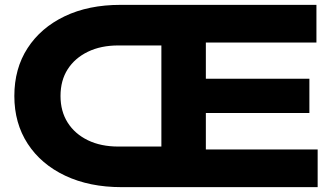

<svg xmlns="http://www.w3.org/2000/svg" viewBox="-20 -770 1377 790"><path d="M480 0Q348 0 248.5 -47Q149 -94 94 -178.5Q39 -263 39 -375Q39 -488 93.5 -572Q148 -656 246 -703Q344 -750 476 -750H1282V-595H827V-446H1253V-305H827V-155H1287V0ZM467 -167H644V-583H467Q395 -583 341.5 -557Q288 -531 258.5 -485Q229 -439 229 -375Q229 -312 258.5 -265.5Q288 -219 341.5 -193Q395 -167 467 -167Z"/></svg>

Font: Unbounded SemiBold
Style: Regular
Weight: 600
Designer: Luke Prowse, Jean-Baptiste Morizot, Fátima Lázaro, Florian Runge
Foundry: NaN
Version: Version 1.700